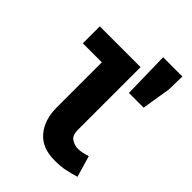

<svg xmlns="http://www.w3.org/2000/svg" viewBox="-236 -942 1072 1072"><g transform="rotate(45 300.0 -406.0)"><path d="M391 12Q291 12 240.5 -48.5Q190 -109 190 -206V-562H40V-696H362V-200Q362 -157 386.5 -141.5Q411 -126 437 -126Q453 -126 470 -129.5Q487 -133 509 -140L546 -14Q506 -2 473 5Q440 12 391 12ZM418 -548 412 -824H564L562 -720L534 -548Z"/></g></svg>

Font: Source Code Pro ExtraLight Black
Style: Regular
Weight: 900
Monospace: yes
Version: Version 1.018;hotconv 1.0.116;makeotfexe 2.5.65601